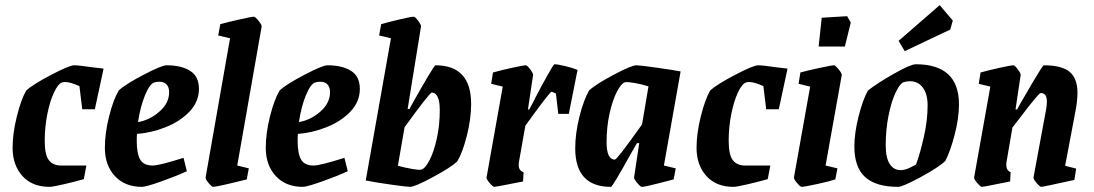

<svg xmlns="http://www.w3.org/2000/svg" viewBox="-20 -718 4255 747"><path d="M154 -170Q154 -116 170 -95Q186 -74 218 -74H316L306 -21Q267 -10 225.5 -0.5Q184 9 173 9Q105 9 67 -33.5Q29 -76 29 -143Q29 -199 45.5 -265Q62 -331 82 -366Q107 -389 178.5 -426.5Q250 -464 269 -464Q285 -464 341 -456L383 -451L349 -293H300L289 -383Q254 -399 232 -399Q227 -399 221 -397Q206 -392 190 -358Q174 -324 164 -273.5Q154 -223 154 -170Z M513 -197Q512 -188 512 -171Q512 -120 525.5 -97Q539 -74 574 -74Q600 -74 694 -104L707 -52Q669 -34 608.5 -12.5Q548 9 532 9Q466 9 427 -33Q388 -75 388 -143Q388 -200 404.5 -265.5Q421 -331 442 -366Q466 -389 537.5 -426.5Q609 -464 628 -464Q685 -464 719.5 -442.5Q754 -421 754 -372Q754 -322 717 -283.5Q680 -245 624 -223Q568 -201 513 -197ZM517 -243Q563 -251 600.5 -284Q638 -317 638 -359Q638 -379 628 -389.5Q618 -400 600 -400Q588 -400 580 -397Q562 -391 544 -347Q526 -303 517 -243Z M780 -28 875 -569 829 -580 837 -624Q862 -631 910.5 -642Q959 -653 968 -653Q973 -653 986 -637Q999 -621 998 -615L903 -74L948 -63L940 -20Q824 9 809 9Q804 9 791.5 -6Q779 -21 780 -28Z M1139 -197Q1138 -188 1138 -171Q1138 -120 1151.5 -97Q1165 -74 1200 -74Q1226 -74 1320 -104L1333 -52Q1295 -34 1234.5 -12.5Q1174 9 1158 9Q1092 9 1053 -33Q1014 -75 1014 -143Q1014 -200 1030.5 -265.5Q1047 -331 1068 -366Q1092 -389 1163.5 -426.5Q1235 -464 1254 -464Q1311 -464 1345.5 -442.5Q1380 -421 1380 -372Q1380 -322 1343 -283.5Q1306 -245 1250 -223Q1194 -201 1139 -197ZM1143 -243Q1189 -251 1226.5 -284Q1264 -317 1264 -359Q1264 -379 1254 -389.5Q1244 -400 1226 -400Q1214 -400 1206 -397Q1188 -391 1170 -347Q1152 -303 1143 -243Z M1813 -314Q1813 -256 1796.5 -190.5Q1780 -125 1759 -90Q1735 -67 1664.5 -29Q1594 9 1575 9Q1563 9 1499.5 0Q1436 -9 1408 -15H1403V-16L1501 -569L1455 -580L1463 -624Q1494 -633 1537 -643Q1580 -653 1590 -653Q1595 -653 1607 -637Q1619 -621 1618 -615L1566 -294H1573L1594 -332Q1621 -380 1646 -422Q1671 -464 1674 -464Q1813 -464 1813 -314ZM1691 -290Q1691 -325 1682.5 -341.5Q1674 -358 1660 -358Q1652 -358 1554 -223L1528 -73Q1558 -65 1584.5 -60.5Q1611 -56 1619 -58Q1634 -62 1651 -94.5Q1668 -127 1679.5 -179Q1691 -231 1691 -290Z M2227 -446 2193 -275H2152L2143 -354Q2129 -361 2126 -361Q2119 -361 2024 -229L1999 -88Q1998 -83 1998 -76Q1998 -54 2017 -48L2015 -12Q1910 9 1903 9Q1898 9 1885 -6Q1872 -21 1873 -28L1936 -381L1891 -392L1898 -436Q1930 -445 1973.5 -454.5Q2017 -464 2026 -464Q2031 -464 2043 -448Q2055 -432 2054 -426L2034 -292H2039Q2060 -330 2064 -340Q2088 -386 2111 -427Q2134 -468 2137 -468Q2150 -468 2180.5 -460.5Q2211 -453 2227 -446Z M2563 -74 2609 -63 2601 -20Q2597 -19 2543 -5Q2489 9 2477 9Q2472 9 2459 -6.5Q2446 -22 2447 -28L2467 -161H2458L2434 -119Q2363 9 2357 9Q2218 9 2218 -141Q2218 -199 2234.5 -264.5Q2251 -330 2272 -366Q2296 -389 2366.5 -426.5Q2437 -464 2456 -464Q2469 -464 2536.5 -454.5Q2604 -445 2628 -440ZM2478 -234 2503 -382Q2474 -391 2447 -395.5Q2420 -400 2412 -398Q2397 -394 2380 -361Q2363 -328 2351.5 -276Q2340 -224 2340 -165Q2340 -97 2372 -97Q2381 -97 2478 -234Z M2815 -170Q2815 -116 2831 -95Q2847 -74 2879 -74H2977L2967 -21Q2928 -10 2886.5 -0.5Q2845 9 2834 9Q2766 9 2728 -33.5Q2690 -76 2690 -143Q2690 -199 2706.5 -265Q2723 -331 2743 -366Q2768 -389 2839.5 -426.5Q2911 -464 2930 -464Q2946 -464 3002 -456L3044 -451L3010 -293H2961L2950 -383Q2915 -399 2893 -399Q2888 -399 2882 -397Q2867 -392 2851 -358Q2835 -324 2825 -273.5Q2815 -223 2815 -170Z M3069 -28 3132 -381 3087 -392 3094 -436Q3119 -443 3167.5 -453.5Q3216 -464 3225 -464Q3230 -464 3243 -448Q3256 -432 3255 -426L3192 -74L3238 -63L3230 -20Q3210 -13 3159.5 -2Q3109 9 3099 9Q3094 9 3081 -6Q3068 -21 3069 -28ZM3177 -649 3276 -655 3290 -630 3267 -537H3165Z M3304 -148Q3304 -200 3320.5 -265.5Q3337 -331 3357 -366Q3394 -395 3458.5 -431.5Q3523 -468 3543 -468Q3711 -468 3711 -312Q3711 -259 3694.5 -195Q3678 -131 3658 -92Q3632 -67 3562 -29Q3492 9 3474 9Q3388 9 3346 -29Q3304 -67 3304 -148ZM3499 -58Q3512 -60 3544 -78Q3561 -125 3575 -188Q3589 -251 3589 -308Q3589 -352 3570.5 -377Q3552 -402 3520 -402Q3507 -402 3495 -398Q3481 -393 3464.5 -358Q3448 -323 3437 -268.5Q3426 -214 3426 -153Q3426 -104 3441.5 -80Q3457 -56 3485 -56Q3491 -56 3499 -58ZM3476 -559 3636 -698 3687 -638 3677 -603 3500 -519Z M4124 -73 4167 -62 4160 -18Q4038 9 4031 9Q4026 9 4013 -6Q4000 -21 4001 -28L4050 -292Q4053 -309 4053 -323Q4053 -356 4029 -356Q4021 -356 3947 -258Q3937 -246 3919 -222L3896 -88Q3895 -84 3895 -77Q3895 -55 3912 -48L3910 -12Q3807 9 3800 9Q3795 9 3782 -6Q3769 -21 3770 -28L3833 -381L3788 -392L3795 -436Q3827 -445 3870.5 -454.5Q3914 -464 3923 -464Q3928 -464 3940 -448Q3952 -432 3951 -426L3931 -292H3937L3952 -319Q3962 -337 3999.5 -400.5Q4037 -464 4041 -464Q4111 -464 4141.5 -438.5Q4172 -413 4172 -357Q4172 -331 4166 -295Z"/></svg>

Font: Grenze SemiBold
Style: Italic
Weight: 600
Italic angle: -10°
Designer: Renata Polastri
Foundry: Omnibus-Type
Version: Version 1.002; ttfautohint (v1.8)